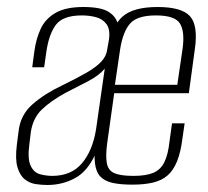

<svg xmlns="http://www.w3.org/2000/svg" viewBox="-20 -525 594 548"><path d="M115 3Q100 3 82.5 0.5Q65 -2 51 -13Q37 -24 30 -47Q23 -70 28 -111L33 -150Q38 -197 73 -227.5Q108 -258 157 -281Q198 -301 226 -317Q254 -333 269 -349Q284 -365 286 -384L291 -412Q295 -441 284 -456Q273 -471 254 -476Q235 -481 214 -481Q159 -481 139 -453.5Q119 -426 112 -375L106 -333H72L78 -378Q83 -415 96.5 -443.5Q110 -472 139 -488.5Q168 -505 218 -505Q269 -505 291 -490.5Q313 -476 317 -453Q321 -430 317 -401L268 -53L252 -85Q230 -36 194 -16.5Q158 3 115 3ZM129 -23Q183 -23 213.5 -58.5Q244 -94 254 -155L279 -329Q262 -309 231 -293Q200 -277 167 -260Q125 -237 99.5 -212.5Q74 -188 68 -148L64 -115Q58 -72 67.5 -52Q77 -32 95 -27.5Q113 -23 129 -23ZM358 2Q324 2 301.5 -3Q279 -8 266.5 -21Q254 -34 251 -59.5Q248 -85 253 -125L290 -384Q299 -451 330 -478Q361 -505 430 -505Q498 -505 522 -479Q546 -453 536 -384L519 -259H306L286 -117Q281 -80 285 -59Q289 -38 307 -30.5Q325 -23 361 -23Q396 -23 417 -31.5Q438 -40 449 -62Q460 -84 464 -123L471 -173H507L501 -132Q496 -91 485.5 -65Q475 -39 458.5 -24.5Q442 -10 417 -4Q392 2 358 2ZM308 -283H486L501 -385Q508 -435 493.5 -458Q479 -481 425 -481Q372 -481 351.5 -458Q331 -435 323 -385Z"/></svg>

Font: Alumni Sans Thin ExtraLight
Style: Italic
Weight: 250
Italic angle: -8°
Version: Version 1.016